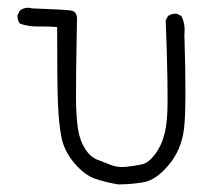

<svg xmlns="http://www.w3.org/2000/svg" viewBox="-20 -488 540 504"><path d="M290 -4Q259 -9 230.5 -18.5Q202 -28 175 -60Q148 -92 141 -129Q134 -166 132 -219Q130 -272 130 -417Q106 -419 80.5 -418.5Q55 -418 32 -426Q25 -436 26 -448L32 -460Q46 -471 64 -466Q148 -463 166 -460.5Q184 -458 182 -433Q179 -278 179.5 -228Q180 -178 185 -148Q190 -118 203.5 -97Q217 -76 235 -69Q253 -62 271 -55Q289 -48 310 -50Q331 -52 352.5 -56.5Q374 -61 395 -95Q416 -129 419 -188.5Q422 -248 415 -435L421 -446Q431 -453 444 -452L456 -446Q467 -425 464 -398Q470 -205 463 -149.5Q456 -94 422.5 -54.5Q389 -15 356.5 -9.5Q324 -4 290 -4Z"/></svg>

Font: NaniFont Regular
Style: Regular
Weight: 400
Designer: Nanigashitei
Version: Version 1.036